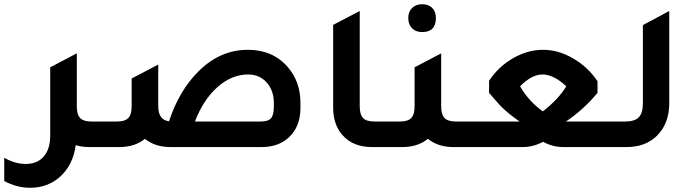

<svg xmlns="http://www.w3.org/2000/svg" viewBox="-93 -697 3282 910"><path d="M341 -121H431V0H329Q295 0 266 -9Q253 87 189 143Q131 193 50 193Q-13 193 -73 161V51Q-21 80 29 80Q84 80 114.5 44.5Q145 9 145 -54V-378L227 -421L270 -444V-443L271 -444V-193Q271 -154 287 -137.5Q303 -121 341 -121Z M708 -122Q756 -268 848 -359Q950 -461 1082 -461Q1200 -461 1271 -379Q1331 -310 1331 -208V-186Q1331 -95 1274 -44Q1225 0 1147 0H715Q642 0 594 -39Q546 0 473 0H371V-121H461Q499 -121 515 -137.5Q531 -154 531 -193V-325L657 -391V-193Q657 -129 708 -122ZM1205 -194V-208Q1205 -268 1171 -306Q1137 -344 1083 -344Q1005 -344 937.5 -284Q870 -224 831 -121H1142Q1178 -121 1191.5 -136.5Q1205 -152 1205 -194Z M1670 0Q1579 0 1529 -58Q1486 -108 1486 -187V-579L1612 -645V-193Q1612 -154 1628 -137.5Q1644 -121 1682 -121H1772V0Z M1908 -545Q1878 -545 1860 -563Q1842 -581 1842 -612Q1842 -641 1860 -659Q1878 -677 1908 -677Q1938 -677 1955.5 -659.5Q1973 -642 1973 -612Q1973 -545 1908 -545ZM2068 -121H2158V0H2056Q1983 0 1935 -39Q1887 0 1814 0H1712V-121H1802Q1840 -121 1856 -137.5Q1872 -154 1872 -193V-378L1998 -444V-193Q1998 -154 2014 -137.5Q2030 -121 2068 -121Z M2589 -121H2864L2866 0H2577Q2526 0 2481 -25Q2434 0 2385 0H2098V-121H2370Q2325 -152 2295 -180Q2278 -195 2243 -236Q2232 -249 2225 -257V-314Q2269 -381 2338.5 -421Q2408 -461 2481 -461Q2553 -461 2623 -420.5Q2693 -380 2739 -312V-257Q2672 -176 2589 -121ZM2480 -169Q2555 -228 2591 -288Q2531 -344 2478 -344Q2427 -344 2372 -288Q2411 -219 2480 -169Z M2806 0V-121H2869Q2915 -121 2934.5 -141Q2954 -161 2954 -209V-578L3079 -645V-208Q3079 -111 3020 -53Q2966 0 2876 0Z"/></svg>

Font: Tajawal
Style: Bold
Weight: 700
Designer: Boutros Fonts
Foundry: Created by Boutros International 2017
Version: Version 1.700